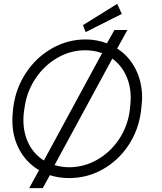

<svg xmlns="http://www.w3.org/2000/svg" viewBox="-20 -904 838 993"><path d="M715 -399Q715 -383 711 -347L709 -328Q696 -229 643 -150.5Q590 -72 510 -27.5Q430 17 338 17Q285 17 238 2L201 69H131L182 -24Q117 -62 80.5 -129.5Q44 -197 44 -281Q44 -307 47 -332L49 -351Q62 -449 115.5 -529Q169 -609 250 -654.5Q331 -700 423 -700Q480 -700 533 -680L572 -749H639L586 -653Q647 -614 681 -547.5Q715 -481 715 -399ZM101 -284Q101 -215 128.5 -160.5Q156 -106 207 -74L508 -629Q468 -644 420 -644Q344 -644 276 -604.5Q208 -565 163 -497Q118 -429 107 -347L104 -328Q101 -306 101 -284ZM653 -351Q656 -375 656 -398Q656 -463 631 -515.5Q606 -568 561 -601L262 -50Q301 -39 337 -39Q414 -39 482 -77.5Q550 -116 595 -183Q640 -250 651 -332ZM409 -774 586 -884 610 -832 423 -738Z"/></svg>

Font: Bellota
Style: Italic
Weight: 400
Italic angle: -7.5°
Designer: Kemie Guaida
Foundry: Kemie Guaida
Version: Version 4.001